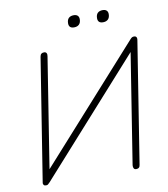

<svg xmlns="http://www.w3.org/2000/svg" viewBox="-95 -963 922 1051"><g transform="rotate(-10 366.0 -437.5)"><path d="M76 8Q72 8 68.5 7Q65 6 63 3.5Q61 1 60 -2.5Q59 -6 60 -11L168 -691Q170 -702 175.5 -706.5Q181 -711 191 -711Q200 -711 204 -704.5Q208 -698 206 -687L104 -42H79L668 -698Q675 -706 679.5 -708.5Q684 -711 691 -711Q697 -711 700.5 -708.5Q704 -706 705.5 -701.5Q707 -697 706 -690L599 -14Q598 -4 592.5 1Q587 6 577 6Q568 6 564 -0.5Q560 -7 561 -18L663 -663H687L97 -5Q90 2 86.5 5Q83 8 76 8ZM538 -817Q509 -817 509 -844Q509 -864 519 -873.5Q529 -883 547 -883Q561 -883 568.5 -876Q576 -869 576 -856Q576 -837 566 -827Q556 -817 538 -817ZM377 -817Q348 -817 348 -844Q348 -864 358 -873.5Q368 -883 386 -883Q400 -883 407.5 -876Q415 -869 415 -856Q415 -837 405 -827Q395 -817 377 -817Z"/></g></svg>

Font: Nunito Variable Extra Light
Style: Italic
Weight: 200
Italic angle: -9°
Designer: Vernon Adams
Foundry: Vernon Adams
Version: Version 3.602